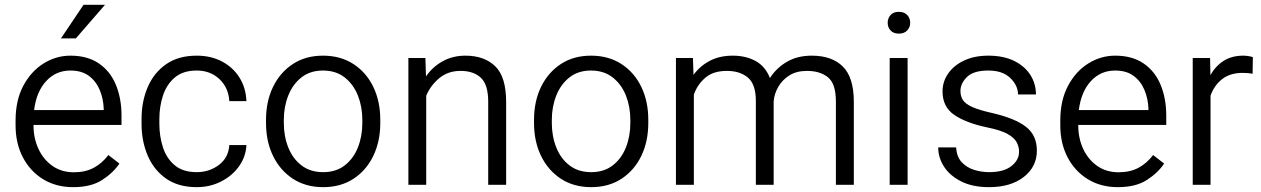

<svg xmlns="http://www.w3.org/2000/svg" viewBox="-20 -770 5255 800"><path d="M284.7 9.8Q213.4 9.8 159.4 -23.4Q105.5 -56.6 75.2 -114.7Q44.9 -172.9 44.9 -247.6V-268.1Q44.9 -352.1 77.1 -412.6Q109.4 -473.1 161.6 -505.6Q213.9 -538.1 273.4 -538.1Q344.7 -538.1 392.1 -505.6Q439.5 -473.1 462.9 -416.5Q486.3 -359.9 486.3 -287.6V-249.5H119.6V-247.6Q119.6 -193.8 140.4 -149.4Q161.1 -105 198.7 -78.6Q236.3 -52.2 288.1 -52.2Q335.4 -52.2 370.1 -70.6Q404.8 -88.9 431.6 -124L477.5 -88.4Q451.7 -49.8 405.5 -20Q359.4 9.8 284.7 9.8ZM273.4 -476.1Q212.9 -476.1 172.4 -432.1Q131.8 -388.2 122.1 -311.5H412.1V-318.4Q410.6 -357.9 396 -394Q381.3 -430.2 351.3 -453.1Q321.3 -476.1 273.4 -476.1ZM233.9 -609.9 328.1 -750H417.5L295.9 -609.9Z M799.8 -52.7Q852.1 -52.7 892.1 -82.8Q932.1 -112.8 935.5 -165.5H1006.8Q1004.4 -116.7 975.8 -76.9Q947.3 -37.1 901.1 -13.7Q855 9.8 799.8 9.8Q723.1 9.8 672.1 -25.9Q621.1 -61.5 595.5 -121.6Q569.8 -181.6 569.8 -253.9V-274.4Q569.8 -347.2 595.5 -407Q621.1 -466.8 672.1 -502.4Q723.1 -538.1 799.8 -538.1Q858.9 -538.1 904.8 -513.9Q950.7 -489.7 977.5 -447.3Q1004.4 -404.8 1006.8 -348.6H935.5Q932.1 -404.8 894.3 -440.4Q856.4 -476.1 799.8 -476.1Q742.2 -476.1 708 -446.8Q673.8 -417.5 658.9 -371.3Q644 -325.2 644 -274.4V-253.9Q644 -202.6 658.7 -156.7Q673.3 -110.8 707.5 -81.8Q741.7 -52.7 799.8 -52.7Z M1088.4 -257.3V-271Q1088.4 -347.7 1117.7 -408Q1147 -468.3 1200.2 -503.2Q1253.4 -538.1 1325.7 -538.1Q1398.9 -538.1 1452.6 -503.2Q1506.3 -468.3 1535.4 -408Q1564.5 -347.7 1564.5 -271V-257.3Q1564.5 -180.7 1535.4 -120.4Q1506.3 -60.1 1452.9 -25.1Q1399.4 9.8 1326.7 9.8Q1253.9 9.8 1200.4 -25.1Q1147 -60.1 1117.7 -120.4Q1088.4 -180.7 1088.4 -257.3ZM1162.6 -271V-257.3Q1162.6 -202.1 1181.2 -155.5Q1199.7 -108.9 1236.3 -80.8Q1272.9 -52.7 1326.7 -52.7Q1379.9 -52.7 1416.3 -80.8Q1452.6 -108.9 1471.2 -155.5Q1489.7 -202.1 1489.7 -257.3V-271Q1489.7 -325.2 1471.2 -372.1Q1452.6 -418.9 1416 -447.5Q1379.4 -476.1 1325.7 -476.1Q1272.5 -476.1 1236.1 -447.5Q1199.7 -418.9 1181.2 -372.1Q1162.6 -325.2 1162.6 -271Z M1898.9 -474.6Q1846.7 -474.6 1810.3 -444.3Q1773.9 -414.1 1755.9 -371.1V0H1681.6V-528.3H1752.4L1754.9 -451.7Q1782.7 -491.7 1824.7 -514.9Q1866.7 -538.1 1919.4 -538.1Q1998 -538.1 2043.5 -493.9Q2088.9 -449.7 2088.9 -345.2V0H2014.2V-345.7Q2014.2 -417.5 1983.6 -446Q1953.1 -474.6 1898.9 -474.6Z M2205.1 -257.3V-271Q2205.1 -347.7 2234.4 -408Q2263.7 -468.3 2316.9 -503.2Q2370.1 -538.1 2442.4 -538.1Q2515.6 -538.1 2569.3 -503.2Q2623 -468.3 2652.1 -408Q2681.2 -347.7 2681.2 -271V-257.3Q2681.2 -180.7 2652.1 -120.4Q2623 -60.1 2569.6 -25.1Q2516.1 9.8 2443.4 9.8Q2370.6 9.8 2317.1 -25.1Q2263.7 -60.1 2234.4 -120.4Q2205.1 -180.7 2205.1 -257.3ZM2279.3 -271V-257.3Q2279.3 -202.1 2297.9 -155.5Q2316.4 -108.9 2353 -80.8Q2389.6 -52.7 2443.4 -52.7Q2496.6 -52.7 2533 -80.8Q2569.3 -108.9 2587.9 -155.5Q2606.4 -202.1 2606.4 -257.3V-271Q2606.4 -325.2 2587.9 -372.1Q2569.3 -418.9 2532.7 -447.5Q2496.1 -476.1 2442.4 -476.1Q2389.2 -476.1 2352.8 -447.5Q2316.4 -418.9 2297.9 -372.1Q2279.3 -325.2 2279.3 -271Z M3008.8 -474.6Q2951.7 -474.6 2918.7 -446Q2885.7 -417.5 2871.1 -376V0H2796.4V-528.3H2867.2L2869.6 -458Q2896.5 -495.1 2937.5 -516.6Q2978.5 -538.1 3033.2 -538.1Q3087.4 -538.1 3128.2 -515.9Q3168.9 -493.7 3188 -444.8Q3214.4 -486.3 3258.3 -512.2Q3302.2 -538.1 3362.3 -538.1Q3446.3 -538.1 3491.9 -492.7Q3537.6 -447.3 3537.6 -345.7V0H3462.9V-346.7Q3462.9 -421.4 3429.7 -448Q3396.5 -474.6 3342.3 -474.6Q3298.8 -474.6 3269 -455.8Q3239.3 -437 3222.7 -408Q3206.1 -378.9 3203.6 -347.7V0H3129.4V-348.6Q3129.4 -418.9 3096.2 -446.8Q3063 -474.6 3008.8 -474.6Z M3678.7 -674.8Q3678.7 -694.3 3690.7 -707.5Q3702.6 -720.7 3725.1 -720.7Q3747.6 -720.7 3760 -707.5Q3772.5 -694.3 3772.5 -674.8Q3772.5 -656.2 3760 -643.1Q3747.6 -629.9 3725.1 -629.9Q3702.6 -629.9 3690.7 -643.1Q3678.7 -656.2 3678.7 -674.8ZM3761.7 -528.3V0H3687V-528.3Z M4226.1 -137.7Q4226.1 -158.2 4216.3 -177Q4206.5 -195.8 4178.5 -211.7Q4150.4 -227.5 4094.7 -238.8Q4006.3 -257.3 3956.8 -290.8Q3907.2 -324.2 3907.2 -389.2Q3907.2 -429.7 3930.7 -463.6Q3954.1 -497.6 3997.1 -517.8Q4040 -538.1 4098.1 -538.1Q4160.6 -538.1 4204.8 -516.6Q4249 -495.1 4272.7 -458.5Q4296.4 -421.9 4296.4 -376.5H4221.7Q4221.7 -413.6 4189.7 -444.8Q4157.7 -476.1 4098.1 -476.1Q4036.1 -476.1 4009 -449.2Q3981.9 -422.4 3981.9 -391.1Q3981.9 -369.6 3991.9 -353.5Q4002 -337.4 4030.3 -324.5Q4058.6 -311.5 4113.3 -299.3Q4210 -276.9 4255.1 -241.5Q4300.3 -206.1 4300.3 -142.6Q4300.3 -75.2 4245.8 -32.7Q4191.4 9.8 4101.1 9.8Q4032.7 9.8 3985.4 -13.9Q3938 -37.6 3913.6 -75.4Q3889.2 -113.3 3889.2 -155.8H3963.9Q3966.3 -116.2 3987.5 -93.8Q4008.8 -71.3 4039.6 -62Q4070.3 -52.7 4101.1 -52.7Q4162.1 -52.7 4194.1 -77.9Q4226.1 -103 4226.1 -137.7Z M4637.7 9.8Q4566.4 9.8 4512.5 -23.4Q4458.5 -56.6 4428.2 -114.7Q4397.9 -172.9 4397.9 -247.6V-268.1Q4397.9 -352.1 4430.2 -412.6Q4462.4 -473.1 4514.6 -505.6Q4566.9 -538.1 4626.5 -538.1Q4697.8 -538.1 4745.1 -505.6Q4792.5 -473.1 4815.9 -416.5Q4839.4 -359.9 4839.4 -287.6V-249.5H4472.7V-247.6Q4472.7 -193.8 4493.4 -149.4Q4514.2 -105 4551.8 -78.6Q4589.4 -52.2 4641.1 -52.2Q4688.5 -52.2 4723.1 -70.6Q4757.8 -88.9 4784.7 -124L4830.6 -88.4Q4804.7 -49.8 4758.5 -20Q4712.4 9.8 4637.7 9.8ZM4626.5 -476.1Q4565.9 -476.1 4525.4 -432.1Q4484.9 -388.2 4475.1 -311.5H4765.1V-318.4Q4763.7 -357.9 4749 -394Q4734.4 -430.2 4704.3 -453.1Q4674.3 -476.1 4626.5 -476.1Z M5200.2 -531.7 5199.2 -462.9Q5179.2 -466.3 5157.7 -466.3Q5105 -466.3 5071.8 -439.9Q5038.6 -413.6 5023.9 -371.1V0H4949.7V-528.3H5022L5023.4 -457Q5044.4 -494.6 5078.4 -516.4Q5112.3 -538.1 5160.6 -538.1Q5170.9 -538.1 5183.1 -536.1Q5195.3 -534.2 5200.2 -531.7Z"/></svg>

Font: Vazirmatn RD Light
Style: Regular
Weight: 300
Designer: Saber Rastikerdar
Foundry: Saber Rastikerdar
Version: Version 32.102